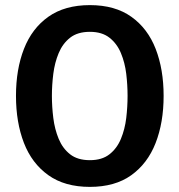

<svg xmlns="http://www.w3.org/2000/svg" viewBox="-20 -717 702 751"><path d="M183 -342Q183 -299.5 188.5 -255.5Q194 -211.5 209.5 -174Q225 -136.5 254.2 -113.5Q283.5 -90.5 331.5 -90.5Q379 -90.5 408.2 -113.5Q437.5 -136.5 453 -174Q468.5 -211.5 473.8 -255.5Q479 -299.5 479 -342Q479 -384.5 473.8 -428.2Q468.5 -472 453 -509.2Q437.5 -546.5 408.2 -569.5Q379 -592.5 331.5 -592.5Q283.5 -592.5 254.2 -569.5Q225 -546.5 209.5 -509.2Q194 -472 188.5 -428.2Q183 -384.5 183 -342ZM42.5 -342Q42.5 -446 73.8 -526Q105 -606 169.2 -651.5Q233.5 -697 331.5 -697Q430 -697 494 -651.2Q558 -605.5 589 -525.5Q620 -445.5 620 -342Q620 -237.5 588.5 -157.2Q557 -77 493.2 -31.5Q429.5 14 331.5 14Q233 14 168.8 -32Q104.5 -78 73.5 -158.2Q42.5 -238.5 42.5 -342Z"/></svg>

Font: Signika SemiBold
Style: Regular
Weight: 600
Designer: Anna Giedry
Foundry: Anna Giedry
Version: Version 2.001